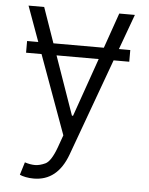

<svg xmlns="http://www.w3.org/2000/svg" viewBox="-53 -589 652 838"><g transform="rotate(5 272.5 -170.0)"><path d="M497.2 -391V-339.8H428.6L273.1 86.3Q229.8 204.5 125.7 204.5Q107.2 204.5 90.7 201.2Q74.2 197.8 64.6 193.2L81.7 137.4Q105.8 145.2 126.4 145.2Q146.7 145.2 171.3 133.9Q196 122.5 218.8 60.7L238.6 5.3L112.9 -339.8H45.1V-391H94.1L38 -545.5H106.5L160.5 -391H381.4L435.4 -545.5H503.9L447.4 -391ZM363.3 -339.8H178.6L268.5 -83.5H273.4Z"/></g></svg>

Font: Inter P Light
Style: Regular
Weight: 300
Designer: Rasmus Andersson
Foundry: rsms
Version: Version 3.018;git-588b23468